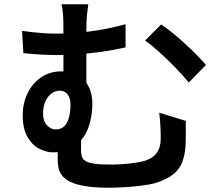

<svg xmlns="http://www.w3.org/2000/svg" viewBox="-20 -824 1040 896"><path d="M392 -804Q389 -784 386 -756Q383 -728 383 -688Q383 -669 383 -629.5Q383 -590 383 -543Q383 -496 383 -453Q383 -410 383 -384L276 -429Q276 -453 276 -488.5Q276 -524 276 -562.5Q276 -601 276 -634.5Q276 -668 276 -688Q276 -730 274 -757Q272 -784 267 -804ZM732 -710Q755 -695 784 -671.5Q813 -648 842.5 -621Q872 -594 898 -567.5Q924 -541 941 -521L861 -439Q834 -472 797.5 -509.5Q761 -547 723.5 -581Q686 -615 657 -635ZM83 -680Q125 -674 166 -670.5Q207 -667 243 -667Q317 -667 400 -677.5Q483 -688 566 -711V-603Q510 -590 451.5 -582Q393 -574 341 -570.5Q289 -567 251 -567Q219 -567 178 -569Q137 -571 89 -576ZM361 -220Q360 -210 359.5 -193Q359 -176 358.5 -158Q358 -140 358 -124Q358 -107 362 -94Q366 -81 379.5 -72.5Q393 -64 421 -60Q449 -56 496 -56Q522 -56 551.5 -58Q581 -60 608.5 -64Q636 -68 654 -73Q693 -85 711.5 -110.5Q730 -136 730 -177Q730 -207 728.5 -236Q727 -265 723 -298L847 -260Q847 -236 847 -217.5Q847 -199 847 -182.5Q847 -166 846 -145Q843 -100 830 -66.5Q817 -33 787 -9.5Q757 14 703 31Q680 37 642.5 42Q605 47 563.5 49.5Q522 52 488 52Q421 52 377 44.5Q333 37 307 24Q281 11 268.5 -6.5Q256 -24 252.5 -44Q249 -64 249 -85Q249 -112 250 -138.5Q251 -165 251 -186ZM411 -340Q411 -299 401.5 -258.5Q392 -218 370.5 -185.5Q349 -153 314 -133Q279 -113 229 -113Q195 -113 162 -130.5Q129 -148 107.5 -186Q86 -224 86 -286Q86 -343 109 -389.5Q132 -436 172.5 -463.5Q213 -491 266 -491Q338 -491 374.5 -448.5Q411 -406 411 -340ZM240 -220Q266 -220 281 -236Q296 -252 302.5 -278.5Q309 -305 309 -335Q309 -366 295.5 -383.5Q282 -401 259 -401Q238 -401 220 -387.5Q202 -374 191.5 -350Q181 -326 181 -294Q181 -259 199 -239.5Q217 -220 240 -220Z"/></svg>

Font: Noto Sans SC SemiBold
Style: Regular
Weight: 600
Designer: Ryoko NISHIZUKA 西塚涼子 (kana, bopomofo & ideographs); Paul D. Hunt (Latin, Greek & Cyrillic); Sandoll Communications 산돌커뮤니
Foundry: Adobe
Version: Version 2.004-H2;hotconv 1.0.118;makeotfexe 2.5.65603